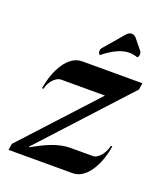

<svg xmlns="http://www.w3.org/2000/svg" viewBox="-107 -619 592 692"><g transform="rotate(20 188.5 -272.5)"><path d="M197.8 -433.3C242.2 -468.8 273.2 -478 296.1 -478C308.8 -478 318.8 -475.1 327.6 -472.4C331.1 -475.1 333.5 -478.3 333.5 -486.3C333.5 -491.2 331.1 -496.1 327.6 -500.2L298.1 -536.6C293.2 -542.5 286.9 -545.4 280.8 -545.4C273.9 -545.4 266.8 -541.7 261.5 -535.6L197.8 -461.2C193.8 -457.3 191.9 -452.1 191.9 -447.3C191.9 -442.4 192.9 -438 197.8 -433.3ZM5.9 0H252C303 0 341.1 -63.2 353.3 -139.6H347.4C343.8 -116.2 321.8 -83 299.3 -83H213.4C161.6 -83 113.3 -56.6 72.3 -34.2L71.3 -36.1L373.3 -365.2L377.2 -390.6H145.8C94.2 -390.6 55.7 -326.9 43.5 -250H49.3C53 -273.7 75.2 -302.7 97.7 -302.7H265.6L9.8 -24.4Z"/></g></svg>

Font: RisaltypS01
Style: Medium
Weight: 500
Italic angle: -9°
Designer: gluk
Foundry: gluk
Version: Version 0.24